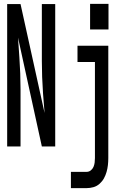

<svg xmlns="http://www.w3.org/2000/svg" viewBox="-20 -756 640 991"><path d="M445 -604V-736H540V-604ZM17 0V-735H86L210 -173L202 -275Q199 -317 197.5 -358.5Q196 -400 196 -441V-735H265V0H196L73 -562L80 -460Q83 -418 84.5 -376.5Q86 -335 86 -294V0ZM346 215V131H427Q439 131 448.5 123.5Q458 116 462.5 105.5Q467 95 468.5 83.5Q470 72 470 60V-436H380V-520H539V60Q539 78 537 96Q535 114 530 131.5Q525 149 516.5 164.5Q508 180 494 192.5Q480 205 462.5 210Q445 215 427 215Z"/></svg>

Font: Iosevka SS04 Medium Extended
Style: Regular
Weight: 500
Width: 7
Monospace: yes
Designer: Belleve Invis
Foundry: Belleve Invis
Version: Version 19.0.0; ttfautohint (v1.8.4)